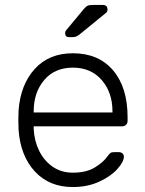

<svg xmlns="http://www.w3.org/2000/svg" viewBox="-20 -745 586 775"><path d="M54 0ZM495 -272V-257Q495 -247 488.5 -241Q482 -235 472 -235H116V-225Q118 -178 137.5 -137.5Q157 -97 192 -72.5Q227 -48 274 -48Q329 -48 363.5 -69.5Q398 -91 413 -113Q422 -125 426.5 -128Q431 -131 443 -131H459Q468 -131 474 -126Q480 -121 480 -113Q480 -92 453.5 -62.5Q427 -33 380 -11.5Q333 10 274 10Q179 10 121 -52.5Q63 -115 55 -220L54 -260L55 -300Q63 -404 120.5 -467Q178 -530 274 -530Q378 -530 436.5 -461Q495 -392 495 -272ZM434 -291V-295Q434 -372 390.5 -422Q347 -472 274 -472Q201 -472 158.5 -422Q116 -372 116 -295V-291ZM354 -725H395Q414 -725 414 -706Q414 -699 409 -694L300 -605Q292 -599 286 -597Q280 -595 269 -595H259Q243 -595 243 -611Q243 -619 248 -624L317 -707Q326 -718 333 -721.5Q340 -725 354 -725Z"/></svg>

Font: Hezaedrus Light
Style: Regular
Weight: 300
Designer: Hubert & Fischer
Foundry: Hubert & Fischer
Version: Version 1.10;September 3, 2019;FontCreator 11.5.0.2425 64-bi